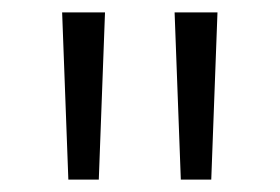

<svg xmlns="http://www.w3.org/2000/svg" viewBox="-20 -742 450 309"><path d="M90 -453 80 -722H149L139 -453ZM271 -453 261 -722H330L320 -453Z"/></svg>

Font: TikTok Sans 24pt Light
Style: Regular
Weight: 300
Version: Version 4.000